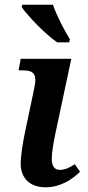

<svg xmlns="http://www.w3.org/2000/svg" viewBox="-20 -786 375 816"><path d="M223 -606H274L277 -619C255 -654 220 -721 205 -766H75L72 -756C102 -714 170 -643 223 -606ZM174 10C238 10 289 -25 320 -56L298 -88C275 -73 256 -64 234 -64C212 -64 200 -80 200 -111C200 -139 208 -182 214 -212L283 -536H68L59 -487H75C125 -487 139 -471 125 -408L86 -223C77 -180 68 -123 68 -90C68 -30 106 10 174 10Z"/></svg>

Font: Noto Serif SemiBold
Style: Italic
Weight: 600
Italic angle: -12°
Designer: Monotype Design Team
Foundry: Monotype Imaging Inc.
Version: Version 2.014